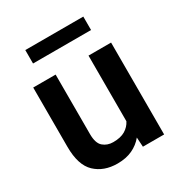

<svg xmlns="http://www.w3.org/2000/svg" viewBox="-170 -828 897 956"><g transform="rotate(-30 279.0 -349.5)"><path d="M380.4 0 377 -54.7Q352.5 -24.4 315.9 -7.3Q279.3 9.8 230 9.8Q151.9 9.8 103.3 -36.1Q54.7 -82 54.7 -187V-528.3H183.6V-186Q183.6 -133.8 207 -113.5Q230.5 -93.3 264.6 -93.3Q307.1 -93.3 333.3 -108.9Q359.4 -124.5 372.6 -150.9V-528.3H502.4V0ZM447.3 -709.5V-632.3H113.8V-709.5Z"/></g></svg>

Font: Vazirmatn FD SemiBold
Style: Regular
Weight: 600
Designer: Saber Rastikerdar
Foundry: Saber Rastikerdar
Version: Version 33.001